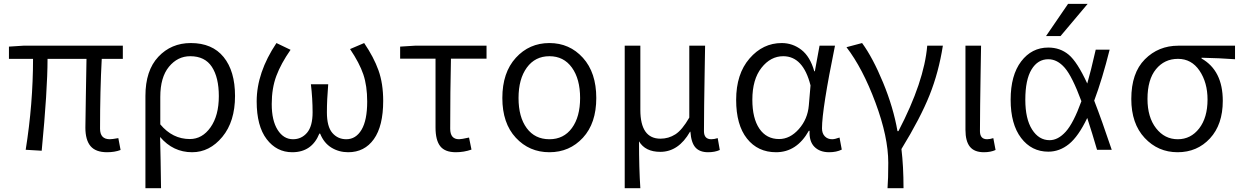

<svg xmlns="http://www.w3.org/2000/svg" viewBox="-20 -777 6439 996"><path d="M535.2 12.7Q476.6 12.7 449.7 -19Q422.9 -50.8 422.9 -115.2Q422.9 -142.6 425.3 -274.9Q427.7 -407.2 428.7 -471.7H226.6Q226.6 -309.6 196.3 4.9L113.3 0Q151.4 -239.3 151.4 -471.7H26.4V-535.2L101.6 -540H617.2V-471.7H507.8Q499 -308.6 499 -109.4Q499 -54.7 549.8 -54.7Q561.5 -54.7 593.8 -60.5L605.5 1Q575.2 12.7 535.2 12.7Z M734.4 199.2V-279.3Q734.4 -411.1 801.3 -482.4Q868.2 -553.7 969.7 -553.7Q1081.1 -553.7 1140.1 -481Q1199.2 -408.2 1199.2 -279.3Q1199.2 -146.5 1133.3 -66.9Q1067.4 12.7 976.6 12.7Q877.9 12.7 810.5 -66.4Q813.5 46.9 815.4 199.2ZM964.8 -55.7Q1029.3 -55.7 1072.3 -116.7Q1115.2 -177.7 1115.2 -278.3Q1115.2 -375 1079.1 -430.2Q1043 -485.4 966.8 -485.4Q901.4 -485.4 856.4 -430.7Q811.5 -376 811.5 -274.4V-131.8Q875 -55.7 964.8 -55.7Z M1496.1 12.7Q1415 12.7 1363.3 -55.2Q1311.5 -123 1311.5 -251Q1311.5 -400.4 1414.1 -553.7L1487.3 -518.6Q1437.5 -447.3 1413.6 -383.3Q1389.6 -319.3 1389.6 -237.3Q1389.6 -151.4 1420.4 -103Q1451.2 -54.7 1500 -54.7Q1543.9 -54.7 1572.8 -88.4Q1601.6 -122.1 1601.6 -194.3Q1601.6 -265.6 1592.8 -339.8H1682.6Q1675.8 -258.8 1675.8 -194.3Q1675.8 -120.1 1704.1 -87.4Q1732.4 -54.7 1776.4 -54.7Q1826.2 -54.7 1855.5 -104Q1884.8 -153.3 1884.8 -250Q1884.8 -332 1864.7 -391.1Q1844.7 -450.2 1795.9 -522.5L1869.1 -553.7Q1918.9 -480.5 1943.4 -412.1Q1967.8 -343.8 1967.8 -253.9Q1967.8 -123 1919.4 -55.2Q1871.1 12.7 1786.1 12.7Q1738.3 12.7 1699.2 -11.2Q1660.2 -35.2 1640.6 -84H1636.7Q1597.7 12.7 1496.1 12.7Z M2344.7 12.7Q2288.1 12.7 2263.7 -18.6Q2239.3 -49.8 2239.3 -115.2V-472.7H2055.7V-535.2L2132.8 -540H2503.9V-472.7H2319.3Q2315.4 -304.7 2315.4 -109.4Q2315.4 -54.7 2361.3 -54.7Q2374 -54.7 2413.1 -63.5L2425.8 -1Q2386.7 12.7 2344.7 12.7Z M2585.9 -268.6Q2585.9 -400.4 2655.8 -477.1Q2725.6 -553.7 2830.1 -553.7Q2934.6 -553.7 3003.9 -477.1Q3073.2 -400.4 3073.2 -268.6Q3073.2 -137.7 3003.9 -62.5Q2934.6 12.7 2830.1 12.7Q2725.6 12.7 2655.8 -62.5Q2585.9 -137.7 2585.9 -268.6ZM2830.1 -54.7Q2904.3 -54.7 2946.8 -112.8Q2989.3 -170.9 2989.3 -268.6Q2989.3 -367.2 2946.8 -426.3Q2904.3 -485.4 2830.1 -485.4Q2755.9 -485.4 2712.9 -426.3Q2669.9 -367.2 2669.9 -268.6Q2669.9 -169.9 2712.4 -112.3Q2754.9 -54.7 2830.1 -54.7Z M3220.7 199.2V-540H3301.8V-207Q3301.8 -57.6 3406.2 -57.6Q3448.2 -57.6 3483.4 -80.1Q3518.6 -102.5 3555.7 -167V-540H3637.7Q3636.7 -489.3 3635.3 -397Q3633.8 -304.7 3632.8 -231Q3631.8 -157.2 3631.8 -96.7Q3631.8 -54.7 3669.9 -54.7Q3684.6 -54.7 3703.1 -60.5L3713.9 1Q3688.5 12.7 3653.3 12.7Q3609.4 12.7 3587.4 -12.2Q3565.4 -37.1 3561.5 -93.8H3559.6Q3500 10.7 3405.3 10.7Q3327.1 10.7 3294.9 -43.9Q3294.9 98.6 3301.8 199.2Z M4005.9 12.7Q3911.1 12.7 3855 -58.1Q3798.8 -128.9 3798.8 -258.8Q3798.8 -393.6 3868.2 -473.6Q3937.5 -553.7 4035.2 -553.7Q4091.8 -553.7 4137.2 -518.6Q4182.6 -483.4 4204.1 -407.2H4207L4231.4 -540H4311.5Q4244.1 -210 4244.1 -111.3Q4244.1 -85 4258.8 -69.8Q4273.4 -54.7 4296.9 -54.7Q4310.5 -54.7 4335 -63.5L4346.7 -1Q4319.3 12.7 4281.2 12.7Q4232.4 12.7 4204.6 -15.6Q4176.8 -43.9 4179.7 -98.6H4175.8Q4113.3 12.7 4005.9 12.7ZM4021.5 -55.7Q4078.1 -55.7 4124 -107.4Q4169.9 -159.2 4175.8 -230.5L4184.6 -334Q4146.5 -485.4 4043 -485.4Q3977.5 -485.4 3930.2 -425.3Q3882.8 -365.2 3882.8 -259.8Q3882.8 -163.1 3919.4 -109.4Q3956.1 -55.7 4021.5 -55.7Z M4667 199.2H4584Q4587.9 150.4 4587.9 67.4Q4587.9 -66.4 4521.5 -244.6Q4455.1 -422.9 4371.1 -532.2L4452.1 -553.7Q4507.8 -477.5 4561 -348.6Q4614.3 -219.7 4635.7 -96.7H4640.6Q4774.4 -353.5 4790 -540H4871.1Q4849.6 -402.3 4802.2 -283.7Q4754.9 -165 4656.2 -3.9Q4667 85 4667 199.2Z M5084 12.7Q5034.2 12.7 5011.2 -16.1Q4988.3 -44.9 4988.3 -103.5V-540H5069.3Q5068.4 -489.3 5066.9 -397Q5065.4 -304.7 5064.5 -231Q5063.5 -157.2 5063.5 -96.7Q5063.5 -54.7 5100.6 -54.7Q5115.2 -54.7 5132.8 -60.5L5144.5 1Q5119.1 12.7 5084 12.7Z M5664.1 -519.5H5736.3Q5698.2 -367.2 5656.2 -254.9Q5695.3 -154.3 5747.1 0H5670.9Q5646.5 -84 5620.1 -165Q5574.2 -69.3 5525.4 -29.8Q5476.6 9.8 5418 9.8Q5331.1 9.8 5276.9 -61.5Q5222.7 -132.8 5222.7 -259.8Q5222.7 -386.7 5277.3 -458.5Q5332 -530.3 5418 -530.3Q5479.5 -530.3 5523.9 -493.2Q5568.4 -456.1 5620.1 -343.8Q5637.7 -403.3 5664.1 -519.5ZM5520.5 -756.8H5622.1L5481.4 -589.8H5406.2ZM5589.8 -252Q5542 -380.9 5503.4 -425.3Q5464.8 -469.7 5418 -469.7Q5363.3 -469.7 5331.1 -416.5Q5298.8 -363.3 5298.8 -259.8Q5298.8 -160.2 5334 -105Q5369.1 -49.8 5424.8 -49.8Q5468.8 -49.8 5508.8 -94.2Q5548.8 -138.7 5589.8 -252Z M5848.6 -263.7Q5848.6 -398.4 5918.9 -469.2Q5989.3 -540 6092.8 -540H6386.7V-469.7Q6307.6 -475.6 6212.9 -477.5V-473.6Q6323.2 -411.1 6323.2 -253.9Q6323.2 -130.9 6256.8 -59.1Q6190.4 12.7 6088.9 12.7Q5987.3 12.7 5918 -61.5Q5848.6 -135.7 5848.6 -263.7ZM6089.8 -54.7Q6157.2 -54.7 6200.7 -110.8Q6244.1 -167 6244.1 -260.7Q6244.1 -348.6 6202.6 -410.2Q6161.1 -471.7 6090.8 -471.7Q6020.5 -471.7 5976.6 -418Q5932.6 -364.3 5932.6 -263.7Q5932.6 -168.9 5977.1 -111.8Q6021.5 -54.7 6089.8 -54.7Z"/></svg>

Font: Gen Shin Gothic Normal
Style: Regular
Weight: 300
Designer: [Source Han Sans]
Ryoko NISHIZUKA  (kana & ideographs); Paul D. Hunt (Latin, Greek & Cyrillic); Wenlong ZHANG  (bopomofo
Version: Version 1.002.20150607